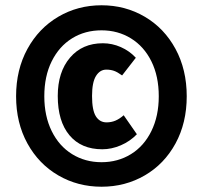

<svg xmlns="http://www.w3.org/2000/svg" viewBox="-20 -796 769 728"><path d="M688 -431Q688 -330 645.5 -252Q603 -174 529 -131Q455 -88 365 -88Q275 -88 201 -131Q127 -174 84 -252Q41 -330 41 -431Q41 -532 84 -610.5Q127 -689 201 -732.5Q275 -776 365 -776Q455 -776 529 -732.5Q603 -689 645.5 -610.5Q688 -532 688 -431ZM148 -431Q148 -356 176 -299Q204 -242 253.5 -211.5Q303 -181 365 -181Q427 -181 476.5 -211.5Q526 -242 554 -299Q582 -356 582 -431Q582 -507 554 -563.5Q526 -620 476.5 -650.5Q427 -681 365 -681Q302 -681 253 -650.5Q204 -620 176 -563.5Q148 -507 148 -431ZM495 -577 443 -510Q425 -523 412 -527.5Q399 -532 383 -532Q359 -532 344 -508Q329 -484 329 -432Q329 -378 343.5 -355Q358 -332 384 -332Q402 -332 417.5 -338.5Q433 -345 449 -359L499 -287Q473 -260 438 -245Q403 -230 368 -230Q288 -230 243.5 -283Q199 -336 199 -432Q199 -523 245.5 -577.5Q292 -632 370 -632Q405 -632 438 -617.5Q471 -603 495 -577Z"/></svg>

Font: Fira Sans Condensed Black
Style: Regular
Weight: 900
Width: 3
Designer: Carrois Corporate & Edenspiekermann AG
Foundry: Carrois Corporate GbR & Edenspiekermann AG
Version: Version 4.203